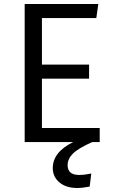

<svg xmlns="http://www.w3.org/2000/svg" viewBox="-20 -708 570 957"><path d="M189 -70H477V0H440Q370 31 343.5 57.5Q317 84 317 115Q317 164 374 164Q401 164 435 157L427 222Q392 229 365 229Q309 229 276 201Q243 173 243 130Q243 50 345 0H103V-688H470L460 -618H189V-386H424V-316H189Z"/></svg>

Font: FiraGO Book
Style: Regular
Weight: 350
Designer: bBox Type
Foundry: bBox Type GmbH
Version: Version 1.001;PS 001.001;hotconv 1.0.88;makeotf.lib2.5.64775